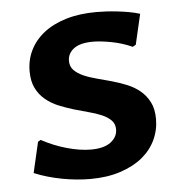

<svg xmlns="http://www.w3.org/2000/svg" viewBox="-44 -569 586 622"><g transform="rotate(-5 249.0 -258.5)"><path d="M66.9 -125 75.7 -130.4Q115.2 -108.9 158 -96.9Q200.7 -85 235.8 -85Q278.3 -85 300.3 -101.8Q322.3 -118.7 322.3 -143.1Q322.3 -161.1 311 -172.6Q299.8 -184.1 281.2 -192.1Q262.7 -200.2 239 -206.3Q215.3 -212.4 190.9 -219.7Q166.5 -227.1 142.8 -236.8Q119.1 -246.6 100.6 -262Q82 -277.3 70.8 -299.8Q59.6 -322.3 59.6 -355Q59.6 -392.1 75.2 -423.6Q90.8 -455.1 120.6 -478.3Q150.4 -501.5 193.6 -514.4Q236.8 -527.3 292 -527.3Q305.7 -527.3 323.7 -526.4Q341.8 -525.4 360.8 -523.2Q379.9 -521 398.4 -517.6Q417 -514.2 432.6 -509.3L409.7 -410.6L399.4 -404.8Q383.3 -412.1 366 -417.5Q348.6 -422.9 331.8 -426Q314.9 -429.2 299.8 -430.9Q284.7 -432.6 272.5 -432.6Q230.5 -432.6 210 -417Q189.5 -401.4 189.5 -377.4Q189.5 -358.9 200.9 -347.2Q212.4 -335.4 231 -327.1Q249.5 -318.8 273.2 -312.7Q296.9 -306.6 321.8 -299.6Q346.7 -292.5 370.4 -283Q394 -273.4 412.6 -258.1Q431.2 -242.7 442.6 -220.5Q454.1 -198.2 454.1 -165.5Q454.1 -129.4 439 -97.4Q423.8 -65.4 394.8 -41.7Q365.7 -18.1 323 -4.2Q280.3 9.8 225.6 9.8Q204.1 9.8 180.9 7.6Q157.7 5.4 134.3 1Q110.8 -3.4 87.9 -10Q64.9 -16.6 43.9 -25.4Z"/></g></svg>

Font: Proza Libre
Style: SemiBold
Weight: 600
Designer: Jasper de Waard
Foundry: Jasper de Waard
Version: Version 1.000; ttfautohint (v1.4.1.8-43bc) -l 8 -r 50 -G 200